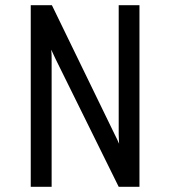

<svg xmlns="http://www.w3.org/2000/svg" viewBox="-20 -720 656 740"><path d="M98.5 0V-700H180L422 -202Q425.5 -195.5 430.5 -184.8Q435.5 -174 439 -166Q438.5 -180 438 -187.8Q437.5 -195.5 437.5 -203V-700H517.5V0H437.5L195 -491Q191.5 -499 186.2 -509.8Q181 -520.5 177.5 -528.5Q178.5 -517 178.8 -508.2Q179 -499.5 179 -492V0Z"/></svg>

Font: Overpass Mono Light
Style: Regular
Weight: 400
Monospace: yes
Version: Version 4.000